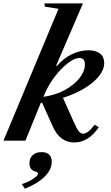

<svg xmlns="http://www.w3.org/2000/svg" viewBox="-58 -831 658 1134"><path d="M380.5 10.5Q296 10.5 254.5 -82.5L190.5 -224.5L183 -223.5L92 0H-37.5L287.5 -779L207.5 -791.5L204.5 -811H432L273.5 -443.5L279 -442Q317 -487 366.2 -510.5Q415.5 -534 463.5 -534Q508.5 -534 533 -514.5Q557.5 -495 557.5 -459Q557.5 -420 526.5 -381.2Q495.5 -342.5 440.5 -309.2Q385.5 -276 314 -253L377 -112Q396 -69.5 407.5 -55.5Q419 -41.5 433 -41.5Q461 -41.5 501.5 -94.5L525.5 -79.5Q464 10.5 380.5 10.5ZM198.5 -259Q269 -269 324.5 -299.2Q380 -329.5 411.8 -370Q443.5 -410.5 443.5 -450.5Q443.5 -488.5 411.5 -488.5Q391.5 -488.5 367 -474.2Q342.5 -460 316.5 -435.5Q281.5 -402.5 250.5 -357.5Q219.5 -312.5 198.5 -259ZM89 283.5 71 256.5Q94.5 249.5 116.2 238Q138 226.5 152.2 214.8Q166.5 203 166.5 195Q166.5 186 148.5 181Q116 172.5 116 133Q116 103 135 85.2Q154 67.5 187.5 67.5Q247.5 67.5 247.5 126Q247.5 170.5 205.8 212.2Q164 254 89 283.5Z"/></svg>

Font: Libre Caslon Text SemiBold Italic
Style: Regular
Weight: 600
Italic angle: -22.583°
Designer: Pablo Impallari, Rodrigo Fuenzalida, Katja Schimmel
Foundry: Pablo Impallari, Rodrigo Fuenzalida
Version: Version 2.000